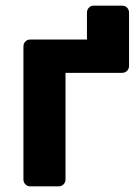

<svg xmlns="http://www.w3.org/2000/svg" viewBox="-20 -660 492 680"><path d="M412 -640Q423 -640 430 -633Q437 -626 437 -615V-427Q437 -416 430 -409Q423 -402 412 -402H212V-25Q212 -14 205 -7Q198 0 187 0H87Q77 0 70 -7Q63 -14 63 -25V-495Q63 -506 70 -513Q77 -520 87 -520H288V-615Q288 -626 295 -633Q302 -640 312 -640Z"/></svg>

Font: Rubik SemiBold
Style: Regular
Weight: 600
Designer: Hubert and Fischer
Foundry: Hubert and Fischer
Version: Version 2.300;gftools[0.9.30]